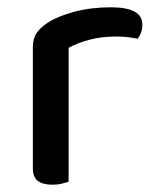

<svg xmlns="http://www.w3.org/2000/svg" viewBox="-20 -500 428 526"><path d="M168 -369V-220H70V-370Q70 -394 80 -409Q90 -424 111 -438Q139 -456 184.5 -468Q230 -480 284 -480Q370 -480 370 -433Q370 -421 366.5 -411Q363 -401 357 -394Q347 -396 331.5 -398Q316 -400 300 -400Q258 -400 224.5 -391Q191 -382 168 -369ZM70 -264 168 -254V-2Q162 0 150 3Q138 6 124 6Q97 6 83.5 -4.5Q70 -15 70 -39Z"/></svg>

Font: Baloo Tamma 2 Medium
Style: Regular
Weight: 500
Designer: Divya Kowshik, Shuchita Grover and Ek Type
Foundry: Ek Type
Version: Version 1.700